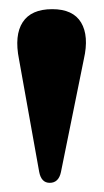

<svg xmlns="http://www.w3.org/2000/svg" viewBox="-20 -817 226 419"><path d="M88.5 -418Q70 -418 65.5 -442L21.5 -687.5Q11 -740 29.5 -768.5Q48 -797 94 -797Q139.5 -797 157 -767.8Q174.5 -738.5 163 -688L113 -441.5Q108 -418 88.5 -418Z"/></svg>

Font: Fraunces 144pt Soft
Style: Bold
Weight: 700
Version: Version 1.000;[0bf87f6ff]